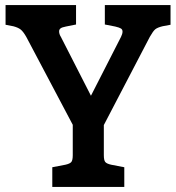

<svg xmlns="http://www.w3.org/2000/svg" viewBox="-20 -740 695 760"><path d="M655 -720V-642L623 -636Q603 -631 594.5 -624Q586 -617 573 -594L391 -245V-126Q391 -106 396.5 -99Q402 -92 420 -88L472 -78V0H187V-78L239 -88Q257 -92 262.5 -99Q268 -106 268 -126V-246L84 -594Q72 -615 62 -623Q52 -631 33 -636L2 -642V-720H281V-643L241 -635Q225 -632 219.5 -627.5Q214 -623 214 -616Q214 -605 221 -594L340 -361L459 -594Q465 -606 465 -615Q465 -623 459 -627Q453 -631 436 -635L395 -643V-720Z"/></svg>

Font: Enriqueta SemiBold
Style: Regular
Weight: 600
Designer: Viviana Monsalve, Gustavo Ibarra
Foundry: 72Puntos
Version: Version 2.000